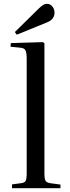

<svg xmlns="http://www.w3.org/2000/svg" viewBox="-20 -987 365 1007"><path d="M43 0V-20L89 -26Q109 -28 114.5 -38.5Q120 -49 120 -77V-678Q120 -712 113 -724Q106 -736 84 -737L35 -742L37 -761L205 -766L213 -760V-73Q213 -50 218.5 -39.5Q224 -29 245 -26L297 -19V0ZM68 -805 58 -819 185 -944Q198 -956 207 -961.5Q216 -967 225 -967Q244 -967 255 -952.5Q266 -938 266 -921Q266 -903 256 -890Q246 -877 225 -869Z"/></svg>

Font: Literata 60pt
Style: Regular
Weight: 400
Designer: Latin by Veronika Burian and Jose Scaglione. Greek by Irene Vlachou. Cyrillic by Vera Evstafieva.
Foundry: TypeTogether
Version: Version 3.002